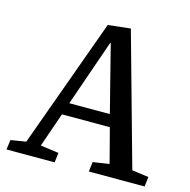

<svg xmlns="http://www.w3.org/2000/svg" viewBox="-104 -809 900 911"><g transform="rotate(15 346.0 -353.5)"><path d="M428.2 -707 608.9 -59.1 690.9 -47.9 685.1 0H411.1L417 -47.9L497.1 -60.1L453.1 -229H217.8L159.2 -60.1L249 -47.9L243.2 0H6.8L13.2 -47.9L87.9 -60.1L317.9 -694.8ZM237.8 -289.1H437L354 -615.2H351.1Z"/></g></svg>

Font: Literata Book Medium
Style: Italic
Weight: 500
Italic angle: -3°
Designer: Latin by Veronika Burian and Jose Scaglione. Greek by Irene Vlachou. Cyrillic by Vera Evstafieva
Foundry: TypeTogether
Version: Version 1.003;PS 001.003;hotconv 1.0.88;makeotf.lib2.5.64775